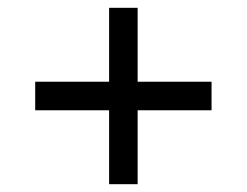

<svg xmlns="http://www.w3.org/2000/svg" viewBox="-20 -568 632 491"><path d="M259 -286H70V-359H259V-548H332V-359H521V-286H332V-97H259Z"/></svg>

Font: loriya05
Style: Book
Weight: 400
Designer: Jelle Bosma - Monotype Design Team
Foundry: Monotype Imaging Inc.
Version: Version 2.003